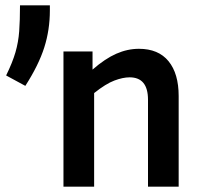

<svg xmlns="http://www.w3.org/2000/svg" viewBox="-20 -700 763 720"><path d="M466 -410Q441 -410 409 -398Q377 -386 333 -351V0H218V-507H327V-439Q374 -480 416 -498.5Q458 -517 501 -517Q574 -517 612 -470.5Q650 -424 650 -340V0H535V-326Q535 -410 466 -410ZM167 -680V-661Q167 -588 146 -522Q125 -456 75 -378L3 -417Q27 -466 38 -504Q49 -542 52 -583Q55 -624 55 -680Z"/></svg>

Font: Inria Sans
Style: Bold
Weight: 700
Designer: Black Foundry Team
Foundry: Black Foundry
Version: Version 1.2; ttfautohint (v1.8.3)